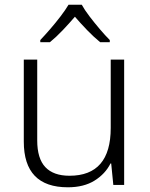

<svg xmlns="http://www.w3.org/2000/svg" viewBox="-20 -785 636 815"><path d="M507 -532V0H461L452 -91H449Q427 -47 381.5 -18.5Q336 10 268 10Q81 10 81 -184V-532H138V-189Q138 -112 172.5 -75.5Q207 -39 275 -39Q450 -39 450 -242V-532ZM327 -765Q339 -743 360 -715.5Q381 -688 404 -661Q427 -634 446 -615V-606H405Q378 -628 350 -657Q322 -686 298 -714Q274 -686 246.5 -657Q219 -628 192 -606H151V-615Q170 -635 193 -661.5Q216 -688 237 -715.5Q258 -743 271 -765Z"/></svg>

Font: Noto Traditional Nushu Light
Style: Regular
Weight: 300
Designer: LIU Zhao
Foundry: LiuZhao Studio
Version: Version 2.003; ttfautohint (v1.8.4.7-5d5b)